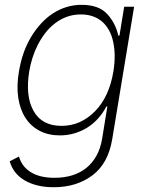

<svg xmlns="http://www.w3.org/2000/svg" viewBox="-20 -574 632 810"><path d="M60 86.3Q65.7 106.2 77.4 122.5Q89.1 138.8 107.6 150.9Q126.1 163 151.6 169.6Q177.2 176.1 210.2 176.1Q250.7 176.1 284.6 165.7Q318.5 155.2 344.3 134.4Q370 113.6 387.1 82.7Q404.1 51.8 410.9 11L432.9 -124.6H428.6Q414.1 -96.6 393.5 -73.9Q372.9 -51.1 347.8 -35.5Q322.8 -19.9 293.7 -11.4Q264.6 -2.8 232.6 -2.8Q184.3 -2.8 147.4 -22Q110.4 -41.2 87.5 -76.5Q64.6 -111.9 57 -161.8Q49.4 -211.6 60 -272.7Q67.1 -314.6 79.5 -350.3Q92 -386 111.2 -418.3Q130.3 -449.9 153.6 -475.1Q176.8 -500.4 203.8 -517.8Q230.8 -535.2 261 -544.4Q291.2 -553.6 324.2 -553.6Q396.3 -553.6 431.8 -515.3Q467.7 -476.6 479 -423.7H484L503.9 -545.5H545.8L453.5 12.8Q436.4 116.1 369.7 165.8Q302.6 215.9 207 215.9Q169 215.9 138 208.3Q106.9 200.6 83.1 186.4Q59.3 172.2 43.7 152Q28.1 131.7 21 106.5ZM121.1 -106.9Q155.9 -43 239.7 -43Q320.3 -43 381 -104.8Q440.7 -165.5 458.5 -273.1Q469.5 -341.3 457.7 -396.3Q452.1 -423.7 440.5 -445.1Q429 -466.6 411.8 -481.9Q394.5 -497.2 371.8 -505.1Q349.1 -513.1 321.4 -513.1Q289.4 -513.1 262.3 -503.2Q235.1 -493.3 212.4 -475.9Q189.6 -458.5 171.5 -435.2Q153.4 -411.9 139.7 -385.3Q126.1 -358.7 117 -329.9Q108 -301.1 103.3 -273.1Q86.6 -168.7 121.1 -106.9Z"/></svg>

Font: Inter P Extra Light
Style: Italic
Weight: 200
Italic angle: 9.39999°
Designer: Rasmus Andersson
Foundry: rsms
Version: Version 3.018;git-588b23468